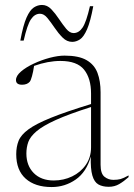

<svg xmlns="http://www.w3.org/2000/svg" viewBox="-20 -745 539 775"><path d="M419 9Q394 9 377.2 -0.5Q360.5 -10 352.8 -36.5Q345 -63 346.5 -113Q329 -50.5 285.5 -20.2Q242 10 188.5 10Q121.5 10 83.5 -24Q45.5 -58 45.5 -122.5Q45.5 -152.5 55 -176.5Q64.5 -200.5 94.8 -222.8Q125 -245 185.5 -269.5Q246 -294 347.5 -325V-367.5Q347.5 -429 319.2 -464Q291 -499 224 -499Q173.5 -499 117.5 -479Q114 -455 109.2 -437.8Q104.5 -420.5 100 -415Q89.5 -403 69 -403Q44.5 -403 44.5 -422Q44.5 -439 65 -456.5Q85.5 -474 116.8 -488.5Q148 -503 181.2 -511.8Q214.5 -520.5 240.5 -520.5Q298 -520.5 329.5 -502.2Q361 -484 373.5 -450.8Q386 -417.5 386 -372.5V-80Q386 -44 401.8 -31.5Q417.5 -19 437.5 -19Q454.5 -19 466.5 -22.2Q478.5 -25.5 499 -37V-30Q480 -13 461.2 -2Q442.5 9 419 9ZM86.5 -125.5Q86.5 -76.5 116.2 -46.5Q146 -16.5 197 -16.5Q237 -16.5 271.2 -33Q305.5 -49.5 326.5 -79.8Q347.5 -110 347.5 -150.5V-313Q258 -284.5 205.5 -260.8Q153 -237 127.5 -215.2Q102 -193.5 94.2 -171.8Q86.5 -150 86.5 -125.5ZM356.5 -720Q345 -658 331.5 -627Q318 -596 302.8 -586Q287.5 -576 271.5 -576Q250 -576 232.8 -593.2Q215.5 -610.5 200.5 -632.8Q185.5 -655 171.5 -672.2Q157.5 -689.5 141.5 -689.5Q120 -689.5 105 -667.2Q90 -645 75.5 -581H62Q73.5 -643.5 87.2 -674.2Q101 -705 116.8 -715Q132.5 -725 149.5 -725Q170.5 -725 187 -707.8Q203.5 -690.5 218.2 -668.2Q233 -646 247.2 -628.8Q261.5 -611.5 277 -611.5Q298.5 -611.5 313.5 -634Q328.5 -656.5 343 -720Z"/></svg>

Font: Newsreader Display ExtraLight
Style: Regular
Weight: 275
Designer: Hugues Gentile
Foundry: Production Type
Version: Version 1.002